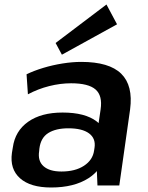

<svg xmlns="http://www.w3.org/2000/svg" viewBox="-20 -824 656 853"><path d="M405 -188 427 -338Q436 -399 404.5 -426.5Q373 -454 296 -454Q248 -454 198.5 -441.5Q149 -429 104 -405L98 -494Q131 -510 172.5 -522.5Q214 -535 258 -542Q302 -549 341 -549Q465 -549 518.5 -496.5Q572 -444 558 -338L510 0H413ZM207 9Q115 9 69 -32Q23 -73 33 -145L37 -169Q47 -242 105 -283Q163 -324 258 -324Q358 -324 409.5 -284.5Q461 -245 451 -173L448 -148Q438 -74 373.5 -32.5Q309 9 207 9ZM253 -62Q314 -62 353 -87.5Q392 -113 398 -155L400 -168Q406 -209 375.5 -231.5Q345 -254 284 -254Q228 -254 194.5 -233Q161 -212 155 -164L154 -153Q147 -109 173.5 -85.5Q200 -62 253 -62ZM500 -716 255 -581 227 -633 453 -804Z"/></svg>

Font: Pathway Extreme 8pt Thin 12pt SemiBold
Style: Italic
Weight: 600
Italic angle: -8°
Version: Version 1.001;gftools[0.9.26]